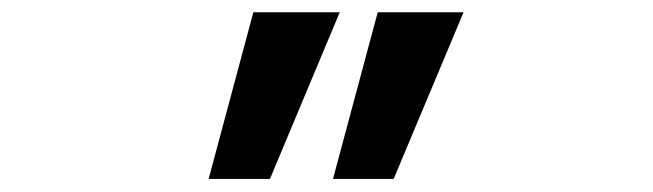

<svg xmlns="http://www.w3.org/2000/svg" viewBox="-20 -542 1040 306"><path d="M383.8 -522.5H521.5L410.2 -256.8H312.5ZM582 -522.5H718.8L607.4 -256.8H510.7Z"/></svg>

Font: GenEi Gothic M SemiBold
Style: Regular
Weight: 500
Designer: o_tamon (Modified); [Source Han Sans]
Ryoko NISHIZUKA  (kana & ideographs); Paul D. Hunt (Latin, Greek & Cyrillic); Wenl
Version: Version 1.1a;Original Version 1.004